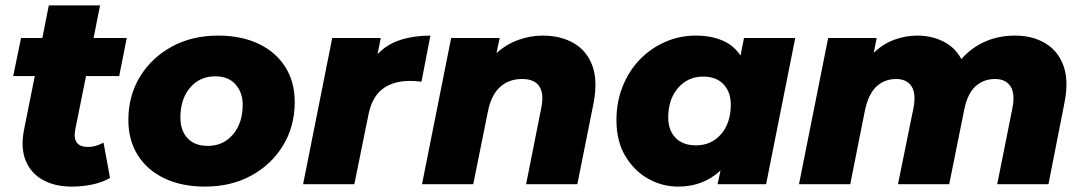

<svg xmlns="http://www.w3.org/2000/svg" viewBox="-20 -683 4021 712"><path d="M247 9Q183 9 138.5 -16Q94 -41 75 -88Q56 -135 69 -201L109 -401H29L58 -542H137L161 -663H351L327 -542H450L422 -401H299L259 -202Q247 -138 307 -138Q334 -138 364 -154L388 -23Q358 -6 321 1.5Q284 9 247 9Z M740 9Q654 9 590 -21.5Q526 -52 491 -107.5Q456 -163 456 -238Q456 -328 499 -398.5Q542 -469 617 -510Q692 -551 789 -551Q875 -551 939 -520.5Q1003 -490 1038 -434.5Q1073 -379 1073 -305Q1073 -215 1030 -144Q987 -73 912 -32Q837 9 740 9ZM751 -142Q808 -142 844 -184.5Q880 -227 880 -295Q880 -340 853.5 -370Q827 -400 778 -400Q721 -400 685 -358Q649 -316 649 -247Q649 -199 675.5 -170.5Q702 -142 751 -142Z M1104 0 1212 -542H1392L1380 -482Q1415 -519 1465 -535Q1515 -551 1576 -551L1543 -380Q1520 -383 1500 -383Q1438 -383 1398.5 -353Q1359 -323 1346 -256L1294 0Z M1992 -551Q2060 -551 2108.5 -522.5Q2157 -494 2177 -438.5Q2197 -383 2181 -300L2121 0H1931L1987 -282Q1998 -334 1980.5 -362Q1963 -390 1916 -390Q1867 -390 1834 -360Q1801 -330 1789 -268L1735 0H1545L1653 -542H1833L1821 -486Q1858 -519 1902.5 -535Q1947 -551 1992 -551Z M2495 9Q2436 9 2384 -20Q2332 -49 2299 -104Q2266 -159 2266 -238Q2266 -305 2289 -362.5Q2312 -420 2352.5 -462Q2393 -504 2446.5 -527.5Q2500 -551 2560 -551Q2615 -551 2657.5 -533.5Q2700 -516 2726 -477L2739 -542H2929L2821 0H2641L2652 -51Q2588 9 2495 9ZM2561 -144Q2618 -144 2654 -185.5Q2690 -227 2690 -295Q2690 -342 2663 -370.5Q2636 -399 2587 -399Q2531 -399 2494.5 -357Q2458 -315 2458 -247Q2458 -200 2485 -172Q2512 -144 2561 -144Z M3744 -551Q3809 -551 3856.5 -522.5Q3904 -494 3924 -438.5Q3944 -383 3927 -300L3868 0H3678L3734 -280Q3745 -335 3727.5 -362.5Q3710 -390 3670 -390Q3627 -390 3597 -362.5Q3567 -335 3555 -273L3500 0H3310L3367 -280Q3378 -335 3360.5 -362.5Q3343 -390 3303 -390Q3260 -390 3230 -362Q3200 -334 3187 -271L3133 0H2943L3051 -542H3231L3220 -487Q3254 -520 3296 -535.5Q3338 -551 3382 -551Q3435 -551 3478.5 -529Q3522 -507 3545 -464Q3582 -506 3632.5 -528.5Q3683 -551 3744 -551Z"/></svg>

Font: Montserrat ExtraBold
Style: Italic
Weight: 800
Italic angle: -11.3°
Designer: Julieta Ulanovsky
Foundry: Julieta Ulanovsky
Version: Version 9.000; ttfautohint (v1.8.4.7-5d5b)